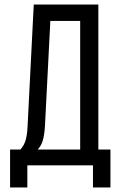

<svg xmlns="http://www.w3.org/2000/svg" viewBox="-20 -720 529 836"><path d="M460.9 96.2H384.8V0H99.1V96.2H23.9V-68.8H68.8Q85.4 -87.4 92 -111.1Q98.6 -134.8 100.1 -170.9L127 -700.2H408.2V-68.8H460.9ZM199.2 -628.9 175.8 -171.9Q173.3 -132.3 166.5 -108.9Q159.7 -85.4 144 -68.8H329.1V-628.9Z"/></svg>

Font: Bebas Neue Regular
Style: Regular
Weight: 400
Designer: Ryoichi Tsunekawa
Foundry: Ryoichi Tsunekawa
Version: Version 001.003